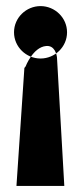

<svg xmlns="http://www.w3.org/2000/svg" viewBox="-20 -610 264 630"><path d="M113 -590C160 -590 200 -552 200 -504C200 -456 160 -418 113 -418C66 -418 26 -456 26 -504C26 -552 66 -590 113 -590ZM191 0 167 -421C166 -432 159 -462 131 -459C88 -455 64 -392 64 -392L60 -387L34 0Z"/></svg>

Font: Charger
Style: Hemi
Weight: 900
Designer: Jasper
Foundry: Cannot Into Space Fonts
Version: Version 0.99